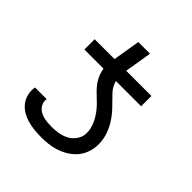

<svg xmlns="http://www.w3.org/2000/svg" viewBox="-182 -815 964 964"><g transform="rotate(45 300.0 -333.5)"><path d="M94 -457V-530H235L259 -675H342L318 -530H497V-457ZM253 8Q228 8 203 5.5Q178 3 155 -3.5Q132 -10 111.5 -22Q91 -34 76.5 -52Q62 -70 55.5 -94Q49 -118 53 -142Q53 -144 53.5 -145Q54 -146 54 -147H137Q137 -146 136.5 -145.5Q136 -145 136 -145Q134 -131 138.5 -118Q143 -105 152 -95.5Q161 -86 173 -80Q185 -74 198 -71Q211 -68 225 -67Q239 -66 253 -66Q275 -66 297.5 -69.5Q320 -73 341.5 -83Q363 -93 378.5 -112.5Q394 -132 398 -154Q401 -177 396 -198.5Q391 -220 381.5 -239Q372 -258 359.5 -275Q347 -292 332.5 -307Q318 -322 302.5 -336Q287 -350 273 -366Q259 -382 248.5 -401Q238 -420 233 -441Q228 -462 229.5 -484.5Q231 -507 235 -530H318Q314 -507 314.5 -484Q315 -461 323.5 -440.5Q332 -420 346.5 -404Q361 -388 376.5 -373Q392 -358 406.5 -342Q421 -326 433.5 -308.5Q446 -291 456 -271.5Q466 -252 472.5 -231Q479 -210 481 -187Q483 -164 479 -141Q475 -117 464 -94.5Q453 -72 434.5 -54Q416 -36 393.5 -23.5Q371 -11 347.5 -4Q324 3 300 5.5Q276 8 253 8Z"/></g></svg>

Font: Iosevka Curly Extended
Style: Italic
Weight: 400
Width: 7
Italic angle: -9°
Monospace: yes
Designer: Belleve Invis
Foundry: Belleve Invis
Version: Version 11.1.0; ttfautohint (v1.8.3)